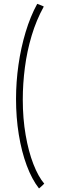

<svg xmlns="http://www.w3.org/2000/svg" viewBox="-20 -770 378 1024"><path d="M188 235Q150 186.5 122.5 112.5Q95 38.5 80.2 -52.5Q65.5 -143.5 65.5 -242.5Q65.5 -333 78.5 -424.2Q91.5 -515.5 116.8 -599.2Q142 -683 178.5 -749.5Q182.5 -748 196.2 -742.8Q210 -737.5 213.5 -735Q173.5 -662.5 148.8 -579.8Q124 -497 112.8 -410.2Q101.5 -323.5 101.5 -239Q101.5 -138 116.8 -50Q132 38 158 105Q184 172 216 209.5Q213 212.5 209 216.2Q205 220 200.8 224Q196.5 228 193 231Q189.5 234 188 235Z"/></svg>

Font: Grandstander Thin Thin
Style: Regular
Weight: 250
Version: Version 1.200